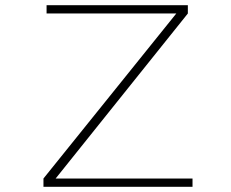

<svg xmlns="http://www.w3.org/2000/svg" viewBox="-20 -720 890 740"><path d="M194.5 -32H722V0H147.5V-32L659.5 -668H159.5V-700H704V-668Z"/></svg>

Font: League Mono Wide Thin
Style: Regular
Weight: 100
Width: 8
Designer: Tyler Finck
Foundry: The League of Moveable Type / Tyler Finck
Version: Version 2.210